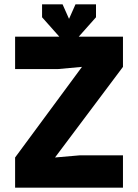

<svg xmlns="http://www.w3.org/2000/svg" viewBox="-20 -870 640 890"><path d="M550 0V-150H350L235 -140L550 -560V-700H50V-550H250L360 -560L50 -140V0ZM175 -850V-790L255 -700H310V-760L270 -850ZM425 -850H330L290 -760V-700H345L425 -790Z"/></svg>

Font: Millimetre
Style: Bold
Weight: 800
Designer: Jérémy Landes
Version: Version 1.0